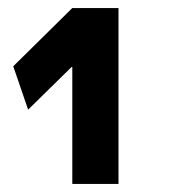

<svg xmlns="http://www.w3.org/2000/svg" viewBox="-20 -750 427 478"><path d="M160 -292V-583H158L50 -477L13 -585L160 -730H275V-292Z"/></svg>

Font: M PLUS 2
Style: Bold
Weight: 700
Designer: Coji Morishita
Foundry: UNDERFOREST DESIGN
Version: Version 1.001